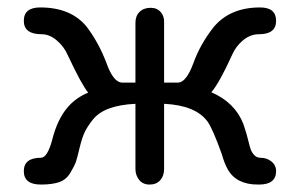

<svg xmlns="http://www.w3.org/2000/svg" viewBox="-20 -489 806 516"><path d="M676 7H673Q615 7 592 -34Q583 -50 576 -75Q552 -142 538 -162Q506 -206 421 -210V-35Q421 -16 410.5 -4.5Q400 7 382 7Q364 7 354 -5.5Q344 -18 344 -35V-210Q302 -208 273.5 -197.5Q245 -187 229.5 -167.5Q214 -148 207 -132.5Q200 -117 194 -92Q187 -62 183.5 -52.5Q180 -43 169 -24.5Q158 -6 139 0.5Q120 7 90 7Q44 7 44 -29Q44 -65 90 -65Q107 -65 120 -112Q134 -169 163 -202Q185 -227 217 -240Q199 -262 162 -341Q152 -364 132.5 -380.5Q113 -397 92 -397Q44 -397 44 -433Q44 -469 88 -469Q171 -469 213 -417Q245 -375 266 -320Q284 -269 307 -267H344V-428Q344 -446 355 -457Q366 -468 385 -468Q402 -468 412 -456.5Q422 -445 421 -428V-267H459Q481 -268 500 -320Q518 -370 554 -416Q598 -469 679 -469Q722 -469 722 -433Q722 -397 676 -397Q653 -397 633.5 -381Q614 -365 604 -342Q570 -267 548 -241Q611 -214 634 -156Q644 -126 647 -112Q651 -95 654 -87Q657 -79 663.5 -72Q670 -65 680 -65Q697 -65 709.5 -55Q722 -45 722 -29Q722 7 676 7Z"/></svg>

Font: Jura SemiBold
Style: Regular
Weight: 600
Designer: Daniel Johnson, Alexei Vanyashin
Foundry: Daniel Johnson
Version: Version 5.103